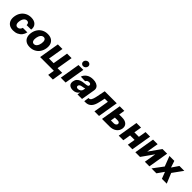

<svg xmlns="http://www.w3.org/2000/svg" viewBox="491 -2741 4874 4874"><g transform="rotate(45 2928.0 -303.5)"><path d="M262.8 10.3Q176.1 10.3 120.4 -25.4Q64.6 -61.1 42.4 -124.5Q20.2 -187.9 34.1 -271Q47.6 -354.8 91.3 -418.1Q134.9 -481.5 202.8 -517Q270.6 -552.6 356.2 -552.6Q469.8 -552.6 528.1 -492.2Q586.3 -431.8 572.1 -331H409.8Q411.6 -372.5 392.6 -396.5Q373.6 -420.5 337 -420.5Q290.8 -420.5 256.6 -382.6Q222.3 -344.8 210.9 -272.7Q199.2 -199.9 220.3 -162.1Q241.5 -124.3 286.9 -124.3Q323.2 -124.3 351 -147.5Q378.9 -170.8 391.3 -213.8H553.3Q539.4 -146.3 500 -95.9Q460.6 -45.5 400.2 -17.6Q339.8 10.3 262.8 10.3Z M860.8 10.3Q774.9 10.3 718.8 -25.2Q662.6 -60.7 640.1 -124.3Q617.5 -187.9 631.4 -272Q645.2 -355.8 688.6 -419Q731.9 -482.2 799.4 -517.4Q866.8 -552.6 952.4 -552.6Q1038.4 -552.6 1094.3 -517Q1150.2 -481.5 1172.9 -418Q1195.7 -354.4 1181.8 -269.9Q1168 -186.4 1124.5 -123.2Q1081 -60 1013.7 -24.9Q946.4 10.3 860.8 10.3ZM880.3 -120.7Q928.3 -120.7 961.3 -162.8Q994.3 -204.9 1005.3 -273.4Q1016.3 -340.6 998 -382.3Q979.8 -424 932.9 -424Q884.9 -424 851.9 -381.6Q818.9 -339.1 807.9 -271Q796.9 -203.5 815 -162.1Q833.1 -120.7 880.3 -120.7Z M1809.7 -545.5 1718.8 0H1225.9L1316.8 -545.5H1481.5L1412.3 -132.8H1578.1L1647.4 -545.5ZM1904.8 -113.3 1858 175.1H1690.3L1737.2 -113.3Z M1966.6 0 2057.5 -545.5H2231.2L2140.3 0ZM2159.8 -606.5Q2123.2 -606.5 2099.6 -632.1Q2076 -657.7 2079.5 -693.9Q2083.1 -730.1 2111.7 -755.9Q2140.3 -781.6 2176.8 -781.6Q2214.1 -781.6 2238.1 -755.9Q2262.1 -730.1 2257.8 -693.9Q2253.6 -657.7 2225.3 -632.1Q2197.1 -606.5 2159.8 -606.5Z M2402.7 9.2Q2324.9 9.2 2280.9 -30.7Q2236.9 -70.7 2250.4 -151.3Q2260.7 -211.6 2294.2 -247.3Q2327.8 -283 2376.6 -300.2Q2425.4 -317.5 2481.2 -322.1Q2551.8 -328.1 2583.1 -337Q2614.3 -345.9 2619 -370.7V-372.5Q2623.2 -399.9 2607.2 -414.8Q2591.3 -429.7 2559.3 -429.7Q2525.2 -429.7 2501.1 -414.8Q2476.9 -399.9 2467.3 -373.6L2308.2 -379.3Q2330.6 -453.8 2400.7 -503.2Q2470.9 -552.6 2581 -552.6Q2649.9 -552.6 2701 -531.1Q2752.1 -509.6 2777 -469.1Q2801.8 -428.6 2792.3 -370.7L2730.1 0H2566.8L2579.5 -76H2575.3Q2516.7 9.2 2402.7 9.2ZM2475.9 -104.4Q2517 -104.4 2550.4 -129.3Q2583.8 -154.1 2590.6 -193.9L2598.7 -245.7Q2583.5 -237.9 2555.9 -232.8Q2528.4 -227.6 2504.3 -223.7Q2465.9 -218 2443 -202.2Q2420.1 -186.4 2416.2 -159.8Q2411.9 -133.2 2428.6 -118.8Q2445.3 -104.4 2475.9 -104.4Z M2809.3 0 2829.9 -133.9H2847.7Q2883.2 -133.9 2907.3 -172.9Q2931.5 -212 2950.6 -304L2999.3 -545.5H3431.1L3340.2 0H3175.8L3244.7 -412.6H3132.1L3097.7 -255.7Q3067.5 -117.2 3006.7 -58.6Q2946 0 2860.4 0Z M3676.1 -387.8H3779.5Q3891.7 -387.8 3946.7 -335Q4001.8 -282.3 3987.2 -192.1Q3971.9 -104.4 3899.5 -52.2Q3827.1 0 3714.5 0H3447.1L3538 -545.5H3702.8ZM3654.1 -255 3633.5 -132.8H3736.5Q3771 -132.8 3795.6 -149.5Q3820.3 -166.2 3824.9 -192.5Q3829.2 -220.2 3810.2 -237.6Q3791.2 -255 3757.8 -255Z M4303.3 -545.5 4269.2 -340.6H4430.4L4464.5 -545.5H4627.8L4536.9 0H4373.6L4408.4 -208.1H4247.2L4212.4 0H4047.6L4138.5 -545.5Z M4845.2 -224.8 5073.2 -545.5H5240.1L5149.1 0H4984.7L5038.4 -321.7L4811.1 0H4643.5L4734.4 -545.5H4899.1Z M5498.2 -545.5 5557.9 -365.8 5681.1 -545.5H5856.2L5658.4 -272.7L5771 0H5597.3L5527 -181.1L5399.5 0H5223.4L5427.2 -272.7L5322.1 -545.5Z"/></g></svg>

Font: Inter UI Extra Bold
Style: Italic
Weight: 800
Italic angle: 9.39999°
Designer: Rasmus Andersson
Foundry: rsms
Version: 3.2;8d6f07862